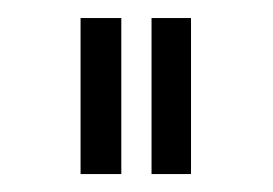

<svg xmlns="http://www.w3.org/2000/svg" viewBox="-20 -734 304 214"><path d="M69.8 -540V-713.9H115.2V-540ZM148.9 -540V-713.9H192.9V-540Z"/></svg>

Font: Rawline Light
Style: Regular
Weight: 300
Designer: Matt McInerney, Pablo Impallari, Rodrigo Fuenzalida
Foundry: Matt McInerney, Pablo Impallari, Rodrigo Fuenzalida
Version: Version 4.020;PS 004.020;hotconv 1.0.88;makeotf.lib2.5.64775